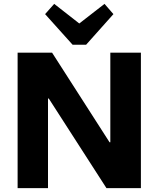

<svg xmlns="http://www.w3.org/2000/svg" viewBox="-20 -972 818 992"><path d="M708 -700V0H530L232 -463H228V0H71V-700H249L546 -237H550V-700ZM566 -899 425 -741H355L213 -899L260 -952L434 -816H345L520 -952Z"/></svg>

Font: Pathway Extreme
Style: Bold
Weight: 700
Designer: Eduardo Rodriguez Tunni
Foundry: Eduardo Rodriguez Tunni
Version: Version 1.001;gftools[0.9.26]